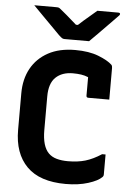

<svg xmlns="http://www.w3.org/2000/svg" viewBox="-63 -992 725 1058"><g transform="rotate(5 300.0 -463.0)"><path d="M341 20Q197 20 125.5 -52Q54 -124 54 -254V-456Q54 -535 86.5 -594Q119 -653 180.5 -686.5Q242 -720 330 -720Q406 -720 458.5 -699.5Q511 -679 535 -656Q540 -650 540 -639V-464H424Q413 -464 413 -475V-577Q394 -585 373.5 -588Q353 -591 328 -591Q268 -591 233 -557.5Q198 -524 198 -452V-265Q198 -176 235 -139Q253 -121 280.5 -113.5Q308 -106 342 -106Q397 -106 439 -118.5Q481 -131 527 -161H546V-51Q546 -41 540 -36Q519 -14 465 3Q411 20 341 20ZM401 -775H265Q258 -775 252.5 -778Q247 -781 233 -794Q223 -805 197.5 -830Q172 -855 141.5 -886.5Q111 -918 83 -946H203Q214 -946 218.5 -944.5Q223 -943 231 -936Q244 -926 266 -907Q288 -888 321 -859H332Q362 -887 387 -907.5Q412 -928 432 -946H547Q558 -946 558 -939Q558 -935 554.5 -931Q551 -927 537 -913Q520 -896 495 -870Q470 -844 444.5 -818.5Q419 -793 401 -775Z"/></g></svg>

Font: Recursive Mn Lnr St
Style: Bold
Weight: 700
Monospace: yes
Version: Version 1.079;hotconv 1.0.112;makeotfexe 2.5.65598; ttfautoh